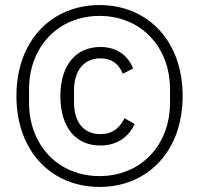

<svg xmlns="http://www.w3.org/2000/svg" viewBox="-20 -729 788 760"><path d="M374 11C562 11 703 -128 703 -349C703 -570 562 -709 374 -709C186 -709 45 -570 45 -349C45 -128 186 11 374 11ZM374 -32C209 -32 95 -156 95 -322V-376C95 -542 209 -666 374 -666C539 -666 653 -542 653 -376V-322C653 -156 539 -32 374 -32ZM377 -153C445 -153 491 -189 513 -238L473 -261C453 -222 425 -198 378 -198C312 -198 273 -244 273 -324V-371C273 -450 312 -498 378 -498C423 -498 451 -475 466 -437L507 -458C487 -508 444 -543 378 -543C279 -543 219 -470 219 -348C219 -226 279 -153 377 -153Z"/></svg>

Font: IBM Plex Thai Looped Light
Style: Regular
Weight: 300
Designer: Mike Abbink, Paul van der Laan, Pieter van Rosmalen, Ben Mitchell, Mark Frömberg
Foundry: Bold Monday
Version: Version 1.0